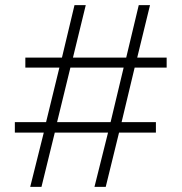

<svg xmlns="http://www.w3.org/2000/svg" viewBox="-20 -730 709 750"><path d="M631 -466H506L455 -253H589V-212H445L393 0H349L402 -212H194L142 0H98L151 -212H38V-253H160L212 -466H79V-505H222L271 -710H315L265 -505H473L522 -710H566L516 -505H631ZM412 -253 463 -466H255L203 -253Z"/></svg>

Font: Oxford Sans
Style: Regular
Weight: 300
Designer: Matt McInerney, Pablo Impallari, Rodrigo Fuenzalida
Foundry: Matt McInerney, Pablo Impallari, Rodrigo Fuenzalida
Version: Version 3.000g; ttfautohint (v1.5) -l 8 -r 28 -G 28 -x 14 -D